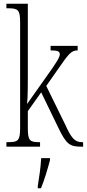

<svg xmlns="http://www.w3.org/2000/svg" viewBox="-20 -780 462 1021"><path d="M14 0H193V-24H190C139 -24 128 -31 128 -99V-189L199 -289L290 -101C334 -10 352 0 415 0H422V-24H416C376 -24 358 -49 327 -117L226 -323L282 -403C344 -492 357 -512 393 -512V-536H249V-512C287 -512 298 -507 298 -491C298 -476 282 -449 223 -367L124 -227C128 -263 128 -337 128 -373V-760H14V-736H21C76 -736 87 -729 87 -661V-100C87 -31 76 -24 21 -24H14ZM181 208V221H198C215 181 235 113 246 71V61H199C196 113 189 160 181 208Z"/></svg>

Font: Noto Serif Khmer ExtraCondensed ExtraLight
Style: Regular
Weight: 200
Width: 2
Designer: Danh Hong and the Monotype Design Team
Foundry: Monotype Imaging Inc.
Version: Version 2.004